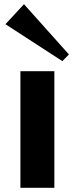

<svg xmlns="http://www.w3.org/2000/svg" viewBox="-20 -894 353 914"><path d="M77.1 0V-555.2H238.8V0ZM5.9 -778.8 94.2 -874 308.1 -634.8 276.9 -603Z"/></svg>

Font: Sporting Grotesque
Style: Gras
Weight: 700
Designer: Lucas LE BIHAN
Foundry: Lucas LE BIHAN
Version: Version 1.001